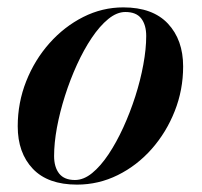

<svg xmlns="http://www.w3.org/2000/svg" viewBox="-20 -490 548 520"><path d="M188.5 10Q109.5 10 68.8 -33Q28 -76 28 -148Q28 -212 51 -270Q74 -328 114 -373Q154 -418 205.5 -444Q257 -470 314 -470Q393.5 -470 434.8 -426Q476 -382 476 -310Q476 -246.5 453.2 -189Q430.5 -131.5 390.8 -86.5Q351 -41.5 299 -15.8Q247 10 188.5 10ZM183 -2.5Q206.5 -2.5 229.5 -21.2Q252.5 -40 274 -72.2Q295.5 -104.5 314 -145Q332.5 -185.5 346.5 -229.2Q360.5 -273 368.2 -315.2Q376 -357.5 376 -392.5Q376 -422.5 362.5 -440Q349 -457.5 319.5 -457.5Q296.5 -457.5 273.2 -438.5Q250 -419.5 228.5 -387.5Q207 -355.5 188.5 -315Q170 -274.5 156 -230.5Q142 -186.5 134.2 -144.5Q126.5 -102.5 126.5 -67.5Q126.5 -37.5 140.2 -20Q154 -2.5 183 -2.5Z"/></svg>

Font: Bodoni Moda 18pt SemiBold
Style: Italic
Weight: 600
Italic angle: -13°
Designer: Owen Earl
Foundry: indestructible type
Version: Version 2.005